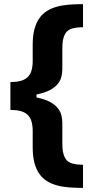

<svg xmlns="http://www.w3.org/2000/svg" viewBox="-20 -761 449 939"><path d="M30.9 -359.7Q59.3 -359.7 79.9 -365.1Q100.5 -370.4 113.8 -382.5Q127.1 -394.5 133.5 -414.4Q139.9 -434.3 139.9 -463.4V-541.9Q139.9 -585.9 148.3 -617.7Q156.6 -649.5 172.1 -671.5Q187.5 -693.5 209.3 -707.2Q231.2 -720.9 258.5 -728.3Q285.9 -735.8 318 -738.3Q350.1 -740.8 386 -740.8V-627.8Q322.8 -627.8 304 -603.3Q284.8 -578.5 284.8 -526.6V-422.9Q284.8 -402.3 279.7 -383.3Q274.5 -364.3 260.5 -348.2Q246.4 -332 221.9 -319.4Q197.4 -306.8 158.4 -298.7V-284.4Q197.4 -276.6 221.9 -263.8Q246.4 -251.1 260.5 -234.7Q274.5 -218.4 279.7 -199.2Q284.8 -180 284.8 -159.8V-56.1Q284.8 -5 304 20.2Q322.8 44.7 386 44.7V158Q350.1 158 318 155.5Q285.9 153.1 258.5 145.6Q231.2 138.1 209.3 124.5Q187.5 110.8 172.1 88.8Q156.6 66.8 148.3 35Q139.9 3.2 139.9 -40.8V-119.7Q139.9 -148.8 133.5 -168.7Q127.1 -188.6 113.8 -200.6Q100.5 -212.7 79.9 -218Q59.3 -223.4 30.9 -223.4Z"/></svg>

Font: Inter P
Style: Bold
Weight: 700
Designer: Rasmus Andersson
Foundry: rsms
Version: Version 3.018;git-588b23468